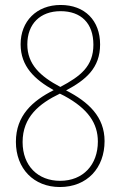

<svg xmlns="http://www.w3.org/2000/svg" viewBox="-20 -743 487 773"><path d="M224 -723C127 -723 63 -657 63 -565C63 -475 120 -423 196 -380C111 -337 44 -278 44 -172C44 -64 116 10 221 10C331 10 401 -67 401 -175C401 -273 336 -333 246 -379C325 -421 383 -469 383 -564C383 -660 322 -723 224 -723ZM224 -698C306 -698 356 -650 356 -563C356 -476 304 -436 223 -393C141 -436 90 -485 90 -564C90 -647 142 -698 224 -698ZM71 -171C71 -272 138 -326 221 -366L239 -357C335 -305 374 -246 374 -173C374 -80 315 -15 222 -15C133 -15 71 -75 71 -171Z"/></svg>

Font: Noto Sans Lao Condensed Thin
Style: Regular
Weight: 100
Width: 3
Designer: Monotype Design Team
Foundry: Monotype Imaging Inc.
Version: Version 2.003